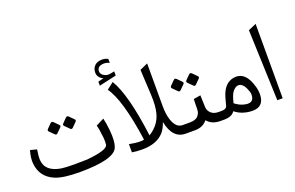

<svg xmlns="http://www.w3.org/2000/svg" viewBox="-106 -1310 2669 1740"><g transform="rotate(-20 1228.5 -439.5)"><path d="M424.3 -0.5Q262.7 0 185.1 -32.2Q59.1 -85 46.9 -219.7Q42 -272.9 62.5 -343.3L125 -326.7Q114.7 -259.8 116.2 -231.9Q122.1 -112.8 274.4 -89.4Q311.5 -84 397.5 -83.5Q506.8 -84 520.5 -85.4Q720.2 -104.5 726.6 -152.8Q730.5 -185.1 727.5 -217.3Q718.3 -307.6 706.5 -344.2L784.2 -383.8Q796.9 -330.6 803.2 -266.6Q814.5 -149.9 790 -96.7Q746.1 -1.5 424.3 -0.5ZM497.4 -507.7 538.1 -466.5Q550.1 -454.5 538.6 -443L495.8 -400.1Q483.3 -387.6 470.7 -400.1L427.9 -443Q415.9 -454.5 429.5 -468L469.2 -508.3Q483.3 -521.9 497.4 -507.7ZM349.5 -507.7 390.3 -466.5Q402.3 -454.5 390.8 -443L348 -400.1Q334.9 -387.6 322.9 -400.1L280 -443Q268 -454.5 281.6 -468L321.3 -508.3Q334.9 -521.9 349.5 -507.7Z M1231.4 -77.6Q1162.1 -1 1025.9 0Q964.8 0 923.3 -7.8V-86.9Q1033.7 -65.9 1065.9 -79.6Q1007.8 -484.9 911.6 -615.2L977.5 -666.5Q1073.2 -508.8 1126 -97.7Q1222.7 -156.7 1251 -257.8Q1271 -328.6 1264.6 -443.4L1252 -683.6L1328.6 -717.8V-308.6Q1328.6 -224.6 1347.2 -170.9Q1377 -82.5 1439.5 -82.5H1461.9V0H1439.9Q1314.9 0 1281.2 -169.9Q1260.7 -110.4 1231.4 -77.6ZM856.9 -713.9 910.6 -726.6Q857.9 -750.5 857.9 -800.8Q857.9 -842.8 887.2 -868.7Q912.1 -890.1 954.1 -890.6Q987.3 -890.6 1012.2 -876V-838.4Q980.5 -854 948.7 -850.6Q897.9 -845.2 894 -804.7Q890.6 -761.7 947.8 -744.1Q965.3 -738.8 1023.4 -752.4V-711.9L856.9 -674.8Z M1642.6 -46.4Q1601.1 0 1529.3 0H1441.9V-82.5H1506.3Q1562.5 -82.5 1585.4 -105Q1612.3 -131.8 1612.8 -167.5L1615.2 -269.5L1683.1 -281.2L1687 -167.5Q1688.5 -129.9 1716.8 -105Q1742.7 -82.5 1787.1 -82.5H1802.2V0H1775.9Q1697.8 0 1655.3 -46.4L1648.9 -53.2ZM1680 -493.6 1720.7 -452.3Q1732.8 -440.3 1721.3 -428.8L1678.4 -386Q1665.9 -373.4 1653.4 -386L1610.5 -428.8Q1598.5 -440.3 1612.1 -453.9L1651.8 -494.1Q1665.9 -507.7 1680 -493.6ZM1532.1 -493.6 1572.9 -452.3Q1584.9 -440.3 1573.4 -428.8L1530.6 -386Q1517.5 -373.4 1505.5 -386L1462.7 -428.8Q1450.6 -440.3 1464.2 -453.9L1503.9 -494.1Q1517.5 -507.7 1532.1 -493.6Z M2188 -60.1Q2167 21 2059.1 11.7Q1973.1 4.4 1913.6 -43.9Q1887.2 0 1809.1 0H1781.7V-82.5H1816.4Q1862.3 -82.5 1870.1 -112.8Q1883.8 -167.5 1894.5 -200.7Q1930.2 -308.6 2014.2 -326.2Q2120.6 -348.1 2169.9 -221.7Q2205.6 -129.9 2188 -60.1ZM2012.7 -71.3Q2123 -36.6 2121.1 -132.8Q2120.6 -155.3 2100.6 -197.3Q2078.1 -244.6 2043.9 -248.5Q2008.8 -252.9 1977.5 -209.5Q1959.5 -185.5 1940.9 -110.8Q1979 -81.5 2012.7 -71.3Z M2298.3 -685.1 2375 -718.3V-1H2323.2Z"/></g></svg>

Font: Elshan
Style: Regular
Weight: 400
Foundry: DejaVu fonts team - Redesigned by Saber Rastikerdar (Samim font) - Edited by Jalil Hamdollahi
Version: Version 0.9.9; ttfautohint (v1.4.1.5-446e)